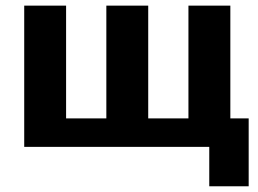

<svg xmlns="http://www.w3.org/2000/svg" viewBox="-20 -524 921 685"><path d="M66.4 0V-503.9H215.8V-101.6H359.4V-503.9H508.8V-101.6H652.3V-503.9H801.8V-101.6H867.2V140.6H726.6V0Z"/></svg>

Font: FreeUniversal
Style: Bold
Weight: 700
Version: Version 1.001 March 22, 2017